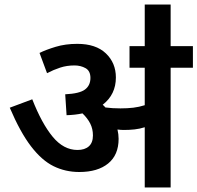

<svg xmlns="http://www.w3.org/2000/svg" viewBox="-20 -825 869 845"><path d="M502 -214Q502 -143 456 -105.5Q410 -68 329 -68Q268 -68 216 -93.5Q164 -119 116.5 -181Q69 -243 23 -351L122 -388Q164 -281 212 -223Q260 -165 321 -165Q353 -165 371 -181Q389 -197 389 -229Q389 -258 377 -281.5Q365 -305 343 -326Q311 -319 273 -318L267 -410Q330 -413 354 -431Q378 -449 378 -482Q378 -513 356.5 -525Q335 -537 308 -537Q274 -537 245 -527.5Q216 -518 187 -503L154 -592Q182 -606 225 -619Q268 -632 320 -632Q402 -632 446 -590Q490 -548 490 -484Q490 -409 432 -364Q438 -359 444 -352Q459 -350 475.5 -349Q492 -348 510 -348Q541 -348 566.5 -351Q592 -354 617 -362V-527H550V-622H829V-527H731V0H617V-265Q595 -258 572.5 -255.5Q550 -253 525 -253Q512 -253 497 -255Q502 -234 502 -214ZM617 -616V-805H731V-616Z"/></svg>

Font: Noto Sans Devanagari UI SemiBold
Style: Regular
Weight: 600
Designer: Jelle Bosma - Monotype Design Team
Foundry: Monotype Imaging Inc.
Version: Version 2.003; ttfautohint (v1.8.4.7-5d5b)